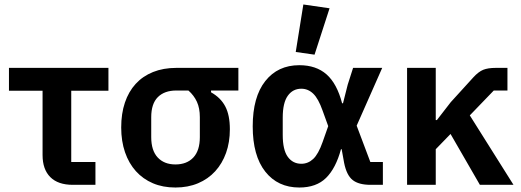

<svg xmlns="http://www.w3.org/2000/svg" viewBox="-20 -825 2327 857"><path d="M305 0Q239 0 204.5 -34.5Q170 -69 170 -133V-420H20V-522H464V-420H298V-102H406V0Z M922 -421V-413Q965 -389 985.5 -350Q1006 -311 1006 -248Q1006 -190 989 -142.5Q972 -95 940.5 -60.5Q909 -26 864 -7Q819 12 763 12Q707 12 662.5 -7Q618 -26 586.5 -61Q555 -96 538 -145.5Q521 -195 521 -256Q521 -318 537.5 -367Q554 -416 585.5 -450.5Q617 -485 663 -503.5Q709 -522 767 -522H1044V-421ZM767 -421Q714 -421 684.5 -391.5Q655 -362 655 -302V-213Q655 -153 684 -122Q713 -91 763 -91Q814 -91 843 -122Q872 -153 872 -213V-302Q872 -342 859 -370.5Q846 -399 821 -421Z M1689 0H1634Q1581 0 1554 -21.5Q1527 -43 1516 -98L1505 -159H1502Q1479 -74 1435.5 -31Q1392 12 1316 12Q1220 12 1164 -59Q1108 -130 1108 -261Q1108 -392 1164 -463Q1220 -534 1316 -534Q1391 -534 1437.5 -493Q1484 -452 1507 -364H1511L1532 -447L1556 -522H1686L1572 -264L1633 -102H1689ZM1325 -94Q1355 -94 1378 -115.5Q1401 -137 1420 -191L1445 -262L1420 -331Q1401 -385 1378 -407Q1355 -429 1325 -429Q1287 -429 1264.5 -397.5Q1242 -366 1242 -300V-223Q1242 -156 1264.5 -125Q1287 -94 1325 -94ZM1384 -581 1300 -593 1334 -805 1451 -788Z M1991 -227 1925 -159V0H1797V-522H1925V-289H1930L1992 -369L2093 -480Q2116 -505 2137 -513.5Q2158 -522 2193 -522H2245V-421H2184L2077 -310L2272 0H2122Z"/></svg>

Font: IBM Plex Sans SmBld
Style: Regular
Weight: 600
Designer: Mike Abbink, Paul van der Laan, Pieter van Rosmalen
Foundry: Bold Monday
Version: Version 3.005